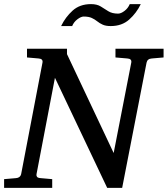

<svg xmlns="http://www.w3.org/2000/svg" viewBox="-34 -906 809 926"><path d="M-14.2 0V-42L43 -46.9Q63.5 -48.3 67.9 -65.9L170.9 -604Q174.3 -622.6 151.9 -624L96.2 -628.9V-670.9H289.1V-645L514.2 -168L599.1 -604Q602.5 -622.6 580.1 -624L522.9 -628.9V-670.9H754.9V-628.9L698.2 -624Q676.8 -622.6 672.9 -604L555.2 0H482.9L231 -530.8L142.1 -65.9Q140.6 -58.6 144.5 -53.2Q148.4 -47.9 162.1 -46.9L217.8 -42V0ZM260.7 -780.3Q281.7 -823.7 316.4 -855Q351.1 -886.2 404.8 -886.2Q433.6 -886.2 451.9 -874.8Q470.2 -863.3 488.5 -851.8Q506.8 -840.3 535.6 -840.3Q549.3 -840.3 566.4 -853.3Q583.5 -866.2 591.8 -886.2H645Q624 -842.8 588.9 -811.5Q553.7 -780.3 500 -780.3Q476.1 -780.3 461.2 -787.1Q446.3 -793.9 434.8 -803.2Q423.3 -812.5 408.7 -819.3Q394 -826.2 369.6 -826.2Q356.9 -826.2 339.6 -813.2Q322.3 -800.3 314 -780.3Z"/></svg>

Font: Charis
Style: Italic
Weight: 400
Italic angle: -11°
Designer: Walt Agee, Miriam Martin, Annie Olsen, Victor Gaultney, Lorna Priest, Alan Ward, Bob Hallissy, Martin Hosken, Sharon Cor
Foundry: SIL Global
Version: Version 7.000